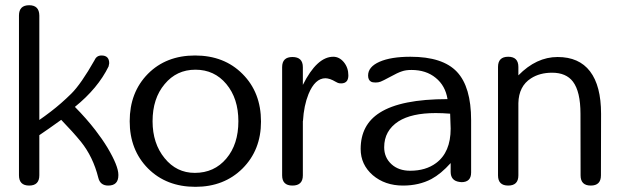

<svg xmlns="http://www.w3.org/2000/svg" viewBox="-20 -721 2412 746"><path d="M439.9 -40Q439.9 0 400.4 0Q369.1 0 361.8 -30.8Q341.8 -111.3 294.4 -170.4Q263.2 -208.5 217.8 -255.4Q192.4 -236.8 170.4 -221.7Q143.6 -202.6 132.8 -195.8V-40Q132.8 0 93.3 0Q53.7 0 53.7 -40V-660.6Q53.7 -700.7 93.3 -700.7Q132.3 -700.7 132.8 -660.6V-254.9Q152.8 -268.6 178.2 -288.1Q217.8 -318.4 256.8 -356.9Q294.9 -394.5 347.7 -487.8Q355.5 -505.4 374.5 -505.4Q404.3 -505.4 404.3 -475.1L401.9 -462.9Q360.4 -377.9 271 -305.7Q315.9 -260.3 350.6 -215.3Q377 -181.2 397.5 -147.5Q439.9 -76.2 439.9 -42Z M859.4 -105Q906.2 -160.2 906.2 -250Q906.2 -338.4 859.4 -394.5Q813 -450.2 739.3 -450.2Q666 -450.2 619.6 -394Q572.8 -338.4 572.8 -250Q572.8 -163.6 619.6 -106.4Q666 -49.3 736.8 -49.3Q812.5 -49.3 859.4 -105ZM922.4 -433.6Q994.1 -361.8 994.1 -248.5Q994.1 -138.2 922.4 -66.4Q850.6 4.9 739.3 4.9Q626.5 4.9 555.2 -66.4Q483.9 -138.2 483.9 -250Q483.9 -362.3 554.7 -434.1Q625.5 -505.4 737.8 -505.4Q851.1 -505.4 922.4 -433.6Z M1315.9 -479.5Q1333.5 -458 1333.5 -428.2Q1333.5 -414.6 1328.1 -406.7Q1320.8 -397 1305.7 -397L1297.9 -397.5Q1293.5 -397.9 1283.2 -403.8Q1273.4 -409.7 1262.7 -413.6Q1251.5 -417 1244.6 -417Q1204.1 -417 1178.7 -355.5Q1160.6 -310.5 1157.2 -251.5L1156.7 -250.5V-39.6Q1156.7 0 1116.2 0Q1076.2 0 1076.2 -39.6V-460Q1076.2 -499.5 1116.2 -499.5Q1156.7 -499.5 1156.7 -460V-391.1Q1211.4 -500.5 1274.9 -500.5Q1298.3 -500.5 1315.9 -479.5Z M1674.3 -87.4Q1731 -129.4 1731 -221.2L1729 -279.3Q1699.2 -281.7 1672.9 -281.7Q1579.1 -281.7 1528.3 -249.5Q1472.7 -213.4 1472.7 -148.9Q1472.7 -108.9 1501 -83Q1528.8 -57.6 1573.7 -57.6Q1634.3 -57.6 1674.3 -87.4ZM1755.4 -441.9Q1810.5 -383.3 1810.5 -253.9V-50.8Q1810.5 -13.2 1772.9 -13.2L1764.6 -14.2Q1731.4 -19 1731 -52.7V-87.4Q1693.4 -45.4 1656.2 -25.4Q1607.9 0 1545.9 0Q1475.6 0 1428.2 -40.5Q1381.3 -81.5 1381.3 -142.1Q1381.3 -236.3 1455.6 -283.2Q1538.1 -335.9 1718.8 -335.9Q1710.4 -388.2 1672.9 -418.5Q1635.7 -449.2 1578.6 -449.2Q1556.6 -449.2 1541.5 -443.8Q1525.9 -439 1494.1 -421.4Q1467.8 -407.2 1459 -403.8Q1450.2 -400.4 1439.5 -400.4Q1427.2 -400.4 1421.4 -403.8Q1410.2 -410.2 1410.2 -427.7Q1410.2 -461.4 1454.6 -481Q1499 -500.5 1574.7 -500.5Q1700.2 -500.5 1755.4 -441.9Z M2272.5 -443.8Q2315.4 -387.7 2315.4 -278.8L2314.9 -39.6Q2314.9 0 2275.4 0Q2235.8 0 2235.8 -39.6L2235.4 -278.8Q2235.4 -365.2 2206.1 -403.8Q2179.7 -438.5 2125 -438.5Q2077.1 -438.5 2043 -416.5Q1995.6 -386.2 1994.1 -320.3V-39.6Q1994.1 0 1954.6 0Q1915 0 1915 -39.6V-460.9Q1915 -500.5 1954.6 -500.5Q1994.1 -500.5 1994.1 -460.9V-428.2Q2064 -499.5 2146.5 -499.5Q2230 -499.5 2272.5 -443.8Z"/></svg>

Font: inglobal
Style: Regular
Weight: 400
Designer: Andrey Kochetov, Denis Davydov, Evgeny Yurtaev
Foundry: inglobal
Version: Version 1.00 September 25, 2014, initial release